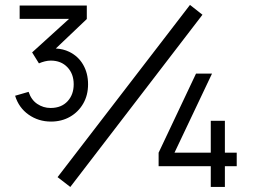

<svg xmlns="http://www.w3.org/2000/svg" viewBox="-20 -742 1020 762"><path d="M259 0 208.5 -39 734 -722.5 783.5 -683.5ZM182.5 -259.5Q132.5 -259.5 93.5 -287Q54.5 -314.5 40 -362L93.5 -377.5Q104 -345.5 128 -329.5Q152 -313.5 180.5 -313.5Q181.5 -313.5 182.5 -313.5Q224 -314 248.2 -340.2Q272.5 -366.5 272.5 -407.5Q272.5 -449 247.5 -475.2Q222.5 -501.5 181.5 -501.5Q170 -501.5 158 -498.5Q146 -495.5 134.5 -490.5L107.5 -534L254 -667H58V-720H324.5V-666.5L201.5 -549.5Q230.5 -548 254.5 -536.5Q290.5 -519 310 -485.2Q329.5 -451.5 329.5 -407.5Q329.5 -364 310.2 -330.8Q291 -297.5 257.8 -278.5Q224.5 -259.5 182.5 -259.5ZM816.5 0V-82.5H609.5V-136L758 -450H821.5L672.5 -136H816.5V-262.5H872.5V-136H919.5V-82.5H872.5V0Z"/></svg>

Font: Cns Manrope
Style: Regular
Weight: 400
Designer: Mikhail Sharanda
Foundry: Mikhail Sharanda
Version: Version 4.504